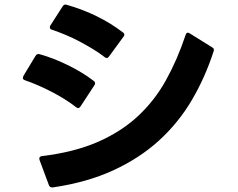

<svg xmlns="http://www.w3.org/2000/svg" viewBox="-20 -793 1040 840"><path d="M208 27Q198 27 194 17L153 -93Q152 -96 152 -100Q152 -108 163 -110Q304 -127 406.5 -171.5Q509 -216 582.5 -284Q656 -352 706 -442Q756 -532 792 -640Q795 -650 802 -650Q806 -650 810 -647L908 -586Q919 -580 915 -570Q878 -455 819.5 -355.5Q761 -256 676 -178.5Q591 -101 476 -48Q361 5 211 27ZM322 -320Q319 -320 313 -324Q268 -359 207.5 -390.5Q147 -422 89 -442Q80 -445 80 -452Q80 -454 82 -460L135 -548Q141 -559 153 -556Q214 -539 278 -507.5Q342 -476 390 -439Q396 -435 396 -428Q396 -425 393 -420L332 -327Q327 -320 322 -320ZM447 -539Q444 -539 438 -543Q415 -561 387 -578Q359 -595 329 -611Q299 -627 268 -640Q237 -653 207 -663Q198 -666 198 -673Q198 -678 200 -681L254 -765Q260 -776 272 -772Q342 -752 404 -721.5Q466 -691 518 -651Q524 -647 524 -641Q524 -636 520 -632L457 -546Q452 -539 447 -539Z"/></svg>

Font: LINE Seed JP_TTF Bold
Style: Regular
Weight: 700
Designer: LINE & Fontrix & Fontworks
Version: Version 1.009